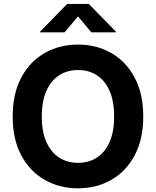

<svg xmlns="http://www.w3.org/2000/svg" viewBox="-20 -969 810 998"><path d="M385.4 9.8Q289 9.8 212.1 -34.2Q135.1 -78.2 90.5 -161.7Q45.9 -245.1 45.9 -363.3Q45.9 -482.2 90.5 -565.8Q135.1 -649.4 212.1 -693.3Q289 -737.3 385.4 -737.3Q481.9 -737.3 558.6 -693.3Q635.3 -649.4 679.9 -565.8Q724.6 -482.2 724.6 -363.3Q724.6 -244.9 679.9 -161.4Q635.3 -77.9 558.6 -34.1Q481.9 9.8 385.4 9.8ZM385.4 -122.6Q442 -122.6 484.2 -150.3Q526.4 -177.9 549.9 -231.7Q573.3 -285.5 573.3 -363.3Q573.3 -441.7 549.9 -495.7Q526.4 -549.6 484.2 -577.3Q442 -605 385.4 -605Q329 -605 286.7 -577.2Q244.3 -549.4 220.7 -495.4Q197.1 -441.5 197.1 -363.3Q197.1 -285.5 220.7 -231.9Q244.3 -178.2 286.7 -150.4Q329 -122.6 385.4 -122.6ZM315.7 -800.8H188.4V-804.4L329.2 -948.7H441.5L582.5 -804.4V-800.8H454.8L385.4 -883.8Z"/></svg>

Font: Adwaita Sans
Style: Regular
Weight: 400
Designer: Rasmus Andersson
Foundry: rsms
Version: Version 4.001;git-9221beed3